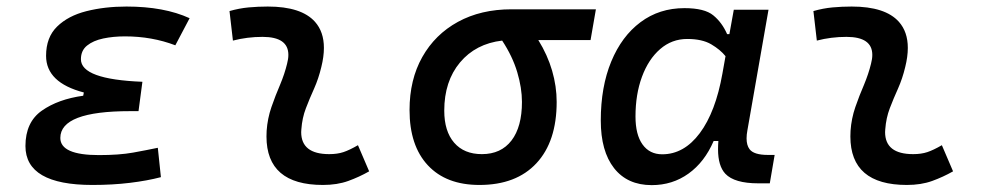

<svg xmlns="http://www.w3.org/2000/svg" viewBox="-20 -547 2970 578"><path d="M258.3 9.8Q56.6 9.8 56.6 -107.4Q56.6 -179.2 106 -213.9Q155.3 -248.5 230.5 -258.8L232.4 -268.6Q118.7 -298.3 118.7 -378.9Q118.7 -434.6 151.9 -467Q185.1 -499.5 240.2 -513.4Q295.4 -527.3 360.8 -527.3Q474.1 -527.3 550.8 -492.2L507.8 -410.6Q437.5 -437.5 356 -437.5Q321.3 -437.5 291 -431.2Q260.7 -424.8 242.2 -409.9Q223.6 -395 223.6 -368.7Q223.6 -308.1 408.7 -300.8L397 -212.4H371.6Q161.6 -212.4 161.6 -131.8Q161.6 -80.1 277.8 -80.1Q338.9 -80.1 380.6 -87.6Q422.4 -95.2 455.1 -102.1L464.4 -13.7Q423.3 -2.9 371.3 3.4Q319.3 9.8 258.3 9.8Z M1057.6 -109.9 1091.3 -31.2Q1061.5 -14.2 1028.3 -2.2Q995.1 9.8 952.1 9.8Q782.2 9.8 782.2 -136.2Q782.2 -144.5 782.7 -153.3Q785.2 -189.9 797.1 -224.6Q809.1 -259.3 823.2 -292Q836.9 -324.7 844.2 -355Q848.1 -369.6 848.1 -381.8Q848.1 -436 770.5 -436Q724.1 -436 681.2 -424.8L670.9 -513.7Q699.7 -522 728.5 -524.7Q757.3 -527.3 786.1 -527.3Q887.2 -527.3 928.2 -481.4Q955.1 -451.2 955.1 -402.8Q955.1 -376.5 947.3 -345.2Q939 -310.5 925.8 -280.8Q912.1 -250.5 900.9 -221.2Q889.6 -191.9 887.2 -157.7Q886.7 -153.3 886.7 -149.4Q886.7 -83 971.2 -83Q995.6 -83 1013.9 -89.1Q1032.2 -95.2 1057.6 -109.9Z M1423.3 9.8Q1323.2 9.8 1268.1 -49.3Q1212.9 -108.4 1212.9 -215.8Q1212.9 -307.1 1251.2 -375.2Q1289.6 -443.4 1358.6 -481.2Q1427.7 -519 1520 -519H1773.9L1757.8 -426.3H1600.6Q1628.4 -381.3 1642.1 -334.2Q1655.8 -287.1 1655.8 -240.2Q1655.8 -121.1 1595 -55.7Q1534.2 9.8 1423.3 9.8ZM1491.7 -424.8Q1412.1 -415.5 1364.7 -358.9Q1317.4 -302.2 1317.4 -213.9Q1317.4 -151.9 1347.2 -117.4Q1377 -83 1430.7 -83Q1488.3 -83 1519.8 -124Q1551.3 -165 1551.3 -240.2Q1551.3 -282.2 1537.1 -329.8Q1522.9 -377.4 1491.7 -424.8Z M2175.8 -444.3 2189 -517.6H2293.5L2230 -154.8Q2227.5 -141.6 2227.5 -130.4Q2227.5 -109.9 2236.3 -98.1Q2249 -80.6 2292 -80.6H2312L2297.4 4.9H2262.7Q2190.9 4.9 2163.6 -23.9Q2141.6 -47.4 2141.6 -97.7Q2141.6 -109.4 2142.6 -122.6H2128.4Q2101.1 -59.1 2052.7 -24.4Q2004.4 10.3 1941.9 10.3Q1868.7 10.3 1828.6 -40.8Q1788.6 -91.8 1788.6 -184.1Q1788.6 -285.6 1820.1 -361.8Q1851.6 -438 1908.2 -480.2Q1964.8 -522.5 2040.5 -522.5Q2101.1 -522.5 2127.4 -500.7Q2153.8 -479 2168.9 -444.3ZM2048.8 -429.7Q2002.4 -429.7 1967.3 -399.2Q1932.1 -368.7 1912.6 -315.9Q1893.1 -263.2 1893.1 -196.3Q1893.1 -141.6 1914.3 -112.1Q1935.5 -82.5 1973.6 -82.5Q2039.1 -82.5 2086.7 -146.2Q2134.3 -210 2154.8 -325.7L2164.1 -377.9Q2148.4 -397.5 2121.1 -413.6Q2093.8 -429.7 2048.8 -429.7Z M2815.4 -109.9 2849.1 -31.2Q2819.3 -14.2 2786.1 -2.2Q2752.9 9.8 2710 9.8Q2540 9.8 2540 -136.2Q2540 -144.5 2540.5 -153.3Q2543 -189.9 2554.9 -224.6Q2566.9 -259.3 2581.1 -292Q2594.7 -324.7 2602.1 -355Q2606 -369.6 2606 -381.8Q2606 -436 2528.3 -436Q2481.9 -436 2439 -424.8L2428.7 -513.7Q2457.5 -522 2486.3 -524.7Q2515.1 -527.3 2543.9 -527.3Q2645 -527.3 2686 -481.4Q2712.9 -451.2 2712.9 -402.8Q2712.9 -376.5 2705.1 -345.2Q2696.8 -310.5 2683.6 -280.8Q2669.9 -250.5 2658.7 -221.2Q2647.5 -191.9 2645 -157.7Q2644.5 -153.3 2644.5 -149.4Q2644.5 -83 2729 -83Q2753.4 -83 2771.7 -89.1Q2790 -95.2 2815.4 -109.9Z"/></svg>

Font: CaskaydiaCove NFP
Style: Italic
Weight: 400
Italic angle: -10°
Designer: Aaron Bell
Foundry: Saja Typeworks
Version: Version 2111.001; VTT 6.35;Nerd Fonts 3.1.1